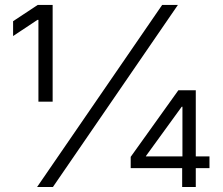

<svg xmlns="http://www.w3.org/2000/svg" viewBox="-20 -747 890 767"><path d="M502.1 -120.4 692.5 -386.4H762.1V-122.2H816.8V-75.3H762.1V0H707.7V-75.3H502.1ZM627.8 -727.3H690.7L191.4 0H128.2ZM32.3 -603V-662.3L130.7 -727.3H190.3V-340.9H133.5V-667.6H129.6ZM562.9 -122.2H708.8V-320.7H706L562.9 -123.6Z"/></svg>

Font: Inter P Light
Style: Regular
Weight: 300
Designer: Rasmus Andersson
Foundry: rsms
Version: Version 3.018;git-588b23468